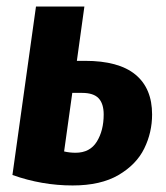

<svg xmlns="http://www.w3.org/2000/svg" viewBox="-20 -551 508 587"><path d="M445 -201Q445 -146 421 -97Q397 -48 342.5 -16Q288 16 202 16Q108 16 18 -16L90 -531H238L215 -365H240Q343 -365 394 -323Q445 -281 445 -201ZM297 -201Q297 -234 281.5 -250.5Q266 -267 231 -267H201L176 -88Q193 -84 211 -84Q255 -84 276 -118Q297 -152 297 -201Z"/></svg>

Font: Fira Sans Condensed
Style: Bold Italic
Weight: 700
Width: 3
Italic angle: -8°
Designer: Carrois Corporate & Edenspiekermann AG
Foundry: Carrois Corporate GbR & Edenspiekermann AG
Version: Version 4.203